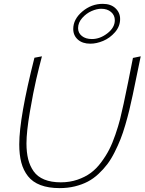

<svg xmlns="http://www.w3.org/2000/svg" viewBox="-20 -968 744 988"><path d="M444.8 -743.2Q476.6 -743.2 511 -757.6Q545.4 -772 571.8 -802.2Q598.1 -832.5 598.1 -870.1Q598.1 -902.8 574.2 -925.5Q550.3 -948.2 508.8 -948.2Q450.2 -948.2 403.6 -908.7Q356.9 -869.1 356.9 -818.8Q356.9 -785.6 380.6 -764.4Q404.3 -743.2 444.8 -743.2ZM501 -922.9Q532.2 -922.9 551.5 -906.2Q570.8 -889.6 570.8 -863.8Q570.8 -826.2 532.7 -796.6Q494.6 -767.1 453.1 -767.1Q420.9 -767.1 401.4 -782.7Q381.8 -798.3 381.8 -823.2Q381.8 -851.6 403.1 -875.5Q424.3 -899.4 451.2 -911.1Q478 -922.9 501 -922.9ZM287.1 0Q328.6 0 365.5 -9Q402.3 -18.1 431.6 -33.4Q460.9 -48.8 486.8 -73Q512.7 -97.2 532.2 -123Q551.8 -148.9 569.6 -184.3Q587.4 -219.7 600.1 -251.7Q612.8 -283.7 625 -325.7Q637.2 -367.7 645.5 -401.9Q653.8 -436 663.1 -480L704.1 -678.2L664.1 -669.9Q639.6 -543.5 616.2 -434.1Q606.4 -388.7 597.7 -354Q588.9 -319.3 573.7 -275.1Q558.6 -231 542 -198.5Q525.4 -166 500.5 -132.6Q475.6 -99.1 446.5 -77.9Q417.5 -56.6 378.2 -43.2Q338.9 -29.8 293 -29.8Q243.2 -29.8 208 -44.2Q172.9 -58.6 153.3 -86.2Q133.8 -113.8 125 -148.9Q116.2 -184.1 116.2 -230Q116.2 -290 133.8 -392.8Q151.4 -495.6 166.5 -560.3Q181.6 -625 195.8 -678.2L157.2 -670.9Q79.1 -362.8 79.1 -225.1Q79.1 -171.9 89.6 -131.8Q100.1 -91.8 123.8 -61.5Q147.5 -31.2 188.5 -15.6Q229.5 0 287.1 0Z"/></svg>

Font: Comic Neue Angular Light Italic
Style: Regular
Weight: 300
Italic angle: -12°
Designer: Craig Rozynski
Foundry: Craig Rozynski
Version: Version 2.003